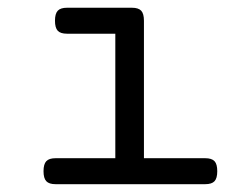

<svg xmlns="http://www.w3.org/2000/svg" viewBox="-20 -471 640 491"><path d="M348.1 -418V-66.4H504.9Q521.5 -66.4 528.6 -58.8Q535.6 -51.3 535.6 -33.2Q535.6 -15.1 528.6 -7.6Q521.5 0 504.9 0H122.1Q105.5 0 98.4 -7.6Q91.3 -15.1 91.3 -33.2Q91.3 -51.3 98.4 -58.8Q105.5 -66.4 122.1 -66.4H274.9V-384.8H151.4Q134.8 -384.8 127.7 -392.3Q120.6 -399.9 120.6 -418Q120.6 -436 127.7 -443.6Q134.8 -451.2 151.4 -451.2H317.4Q334 -451.2 341.1 -443.6Q348.1 -436 348.1 -418Z"/></svg>

Font: Courier Prime
Style: Regular
Weight: 400
Designer: Alan Dague-Greene, Quote-Unquote Apps
Foundry: Quote-Unquote Apps
Version: Version 3.018